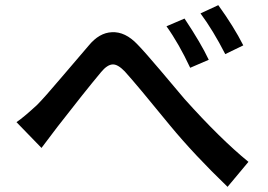

<svg xmlns="http://www.w3.org/2000/svg" viewBox="-20 -737 1040 745"><path d="M696 -665Q760 -569 790 -505L718 -474Q674 -568 626 -635ZM827 -717Q887 -634 924 -561L854 -527Q807 -619 758 -685ZM44 -263Q72 -282 124 -330Q152 -358 218 -436Q313 -548 324 -560Q365 -610 414 -612Q466 -615 514 -564Q544 -533 604 -462Q675 -377 696 -353Q835 -198 944 -109L863 -12Q734 -136 639 -251Q512 -407 464 -460Q437 -488 417 -487Q396 -486 372 -457Q307 -379 203 -245L141 -163Z"/></svg>

Font: Noto Sans S Chinese Medium
Style: Regular
Weight: 500
Designer: Ryoko NISHIZUKA  (kana & ideographs); Paul D. Hunt (Latin, Greek & Cyrillic); Wenlong ZHANG  (bopomofo); Sandoll Communi
Foundry: Adobe Systems Incorporated
Version: Version 1.000;PS 1;hotconv 1.0.78;makeotf.lib2.5.61930